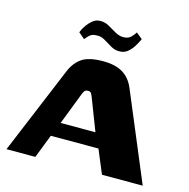

<svg xmlns="http://www.w3.org/2000/svg" viewBox="-95 -718 799 810"><g transform="rotate(15 304.5 -312.5)"><path d="M3 0 162 -382Q178 -421 208 -442.5Q238 -464 302 -464Q355 -464 388 -444Q421 -424 438 -382L598 0H420L377 -103H169L129 0ZM195 -166H347L293 -306Q290 -314 286 -320.5Q282 -327 272 -327Q261 -327 256.5 -320.5Q252 -314 249 -306ZM357 -522Q337 -521 319 -531.5Q301 -542 283 -553Q265 -564 245 -562Q226 -562 214.5 -550.5Q203 -539 199 -533L172 -556Q172 -557 177 -567.5Q182 -578 191.5 -591Q201 -604 214.5 -614.5Q228 -625 245 -625Q265 -626 283.5 -615.5Q302 -605 320 -594.5Q338 -584 356 -584Q378 -584 390 -596.5Q402 -609 407 -618L434 -596Q434 -596 428.5 -584.5Q423 -573 413.5 -558.5Q404 -544 390 -533Q376 -522 357 -522Z"/></g></svg>

Font: r_Genos
Style: Bold
Weight: 700
Designer: Robert E. Leuschke
Foundry: Robert E. Leuschke
Version: Version 2.000;June 29, 2024;FontCreator 14.0.0.2814 32-bit